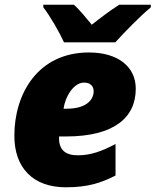

<svg xmlns="http://www.w3.org/2000/svg" viewBox="-20 -786 661 816"><path d="M252 -606H470C509 -649 571 -713 621 -755V-766H487C446 -740 407 -710 370 -681C352 -703 316 -747 294 -766H164V-755C194 -716 232 -650 252 -606ZM260 10C356 10 412 -10 471 -40V-174C414 -144 367 -126 311 -126C258 -126 231 -149 231 -198V-206H260C466 -206 557 -287 557 -409C557 -502 482 -563 358 -563C143 -563 41 -390 41 -209C41 -73 120 10 260 10ZM264 -324H250C257 -375 293 -435 337 -435C365 -435 378 -419 378 -398C378 -364 349 -324 264 -324Z"/></svg>

Font: Noto Sans Black
Style: Italic
Weight: 900
Italic angle: -12°
Designer: Monotype Design Team
Foundry: Monotype Imaging Inc.
Version: Version 2.013